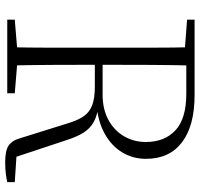

<svg xmlns="http://www.w3.org/2000/svg" viewBox="-35 -728 771 741"><g transform="rotate(90 350.5 -357.5)"><path d="M56 0V-29L188 -40H207L340 -29V0ZM162 0Q164 -83 164 -166Q164 -249 164 -333V-390Q164 -474 164 -557.5Q164 -641 162 -723H233Q231 -641 230.5 -554.5Q230 -468 230 -361V-343Q230 -252 230.5 -167.5Q231 -83 233 0ZM606 8Q561 8 541.5 -5.5Q522 -19 514 -48L458 -227Q446 -269 430 -293Q414 -317 387 -327.5Q360 -338 314 -338H198V-368H345Q401 -368 442 -390Q483 -412 505.5 -450Q528 -488 528 -535Q528 -607 483 -649Q438 -691 342 -691H198V-723H347Q465 -723 529 -674.5Q593 -626 593 -535Q593 -485 568 -443.5Q543 -402 495 -375.5Q447 -349 378 -344V-353Q422 -349 448.5 -335Q475 -321 491.5 -295Q508 -269 521 -228L590 -20L561 -37L683 -29V0Q670 3 650.5 5.5Q631 8 606 8ZM56 -694V-723H198V-684H188Z"/></g></svg>

Font: Noto Serif HK
Style: Regular
Weight: 200
Designer: Ryoko NISHIZUKA 西塚涼子 (kana & ideographs); Frank Grießhammer (Latin, Greek & Cyrillic); Wenlong ZHANG 张文龙 (bopomofo); San
Foundry: Adobe
Version: Version 2.001;hotconv 1.1.0;makeotfexe 2.6.0